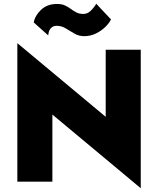

<svg xmlns="http://www.w3.org/2000/svg" viewBox="-20 -964 839 1019"><path d="M159 -845Q166 -882 198.5 -912.5Q231 -943 283 -943Q308 -943 325 -935Q342 -927 356 -916.5Q370 -906 385.5 -898Q401 -890 423 -890Q443 -890 459.5 -905Q476 -920 491 -944L569 -861Q561 -843 540 -822Q519 -801 489.5 -786.5Q460 -772 427 -772Q399 -772 375.5 -785.5Q352 -799 329.5 -813Q307 -827 282 -827Q263 -827 253 -817.5Q243 -808 239.5 -795.5Q236 -783 236 -776ZM541 -700H727V35L258 -356V0H72V-735L541 -344Z"/></svg>

Font: Jost* Heavy
Style: Regular
Weight: 800
Version: Version 3.7